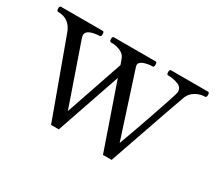

<svg xmlns="http://www.w3.org/2000/svg" viewBox="-117 -675 997 884"><g transform="rotate(30 381.5 -233.0)"><path d="M769 -480Q777 -480 777 -467Q777 -453 769 -453Q744 -453 720.5 -439.5Q697 -426 687 -402Q675 -371 542 14H496L378 -327L261 14H220L72 -391Q50 -453 -12 -453Q-20 -453 -20 -467Q-20 -480 -12 -480H210Q217 -480 217 -467Q217 -453 210 -453Q140 -449 140 -418Q140 -414 142 -406L255 -80L359 -384L349 -412Q342 -433 319.5 -443Q297 -453 269 -453Q261 -453 261 -467Q261 -480 269 -480H491Q498 -480 498 -467Q498 -453 491 -453Q466 -453 444.5 -445Q423 -437 423 -421Q423 -418 425 -412L535 -72Q563 -146 601.5 -258.5Q640 -371 648 -398L650 -410Q650 -434 625 -443.5Q600 -453 572 -453Q565 -453 565 -467Q565 -480 572 -480Z"/></g></svg>

Font: Shippori Mincho
Style: Regular
Weight: 400
Designer: FONTDASU
Foundry: FONTDASU / Google Inc. / but / Adobe
Version: Version 3.110; ttfautohint (v1.8.3)